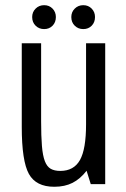

<svg xmlns="http://www.w3.org/2000/svg" viewBox="-20 -704 482 734"><path d="M137.2 -538.6H63.2V-219Q63.2 -88.4 90.4 -39.2Q117.6 10 187.4 10Q227.8 10 257.3 -5Q286.8 -20 311 -51.2L327 0H382.2V-538.6H309V-229Q309 -133.6 285.6 -92.1Q262.2 -50.6 210.4 -50.6Q188.2 -50.6 173.9 -58.7Q159.6 -66.8 151.5 -87.8Q143.4 -108.8 140.3 -145.9Q137.2 -183 137.2 -240.8ZM148.8 -592.8Q168.2 -592.8 180.9 -605.7Q193.6 -618.6 193.6 -638.9Q193.6 -658 180.9 -671.1Q168.2 -684.2 148.8 -684.2Q129.3 -684.2 116.2 -671.1Q103 -658.1 103 -638.8Q103 -618.6 116.2 -605.7Q129.3 -592.8 148.8 -592.8ZM298.4 -592.8Q317.8 -592.8 330.5 -605.7Q343.2 -618.6 343.2 -638.9Q343.2 -658 330.5 -671.1Q317.8 -684.2 298.4 -684.2Q278.9 -684.2 265.8 -671.1Q252.6 -658.1 252.6 -638.8Q252.6 -618.6 265.8 -605.7Q278.9 -592.8 298.4 -592.8Z"/></svg>

Font: Secuela Light
Style: Regular
Weight: 300
Designer: Fernando Haro
Foundry: deFharo
Version: Version 1.708